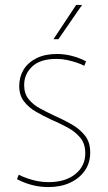

<svg xmlns="http://www.w3.org/2000/svg" viewBox="-20 -749 437 779"><path d="M176 10Q142 10 109.5 1.5Q77 -7 49 -22L56 -40Q72 -32 92 -25Q112 -18 133.5 -14Q155 -10 177 -10Q245 -10 285.5 -42.5Q326 -75 326 -127Q326 -166 305.5 -190.5Q285 -215 253.5 -232Q222 -249 187 -264Q155 -279 125.5 -296Q96 -313 77 -338Q58 -363 58 -400Q58 -437 75.5 -466Q93 -495 127.5 -512.5Q162 -530 211 -530Q243 -530 274.5 -521.5Q306 -513 329 -500L322 -482Q309 -489 291 -495Q273 -501 252.5 -505.5Q232 -510 209 -510Q143 -510 110.5 -479Q78 -448 78 -404Q78 -370 95.5 -347.5Q113 -325 141.5 -309.5Q170 -294 202 -279Q236 -264 269 -245.5Q302 -227 324 -200Q346 -173 346 -130Q346 -88 324 -56.5Q302 -25 264 -7.5Q226 10 176 10ZM197 -590 289 -729H313L217 -590Z"/></svg>

Font: Murecho Thin
Style: Regular
Weight: 100
Designer: Neil Summerour
Foundry: Positype
Version: Version 1.010